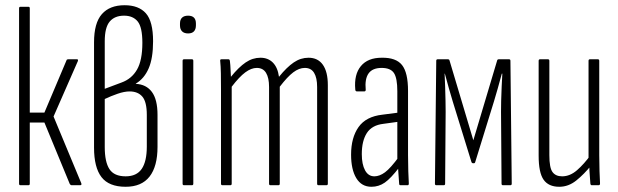

<svg xmlns="http://www.w3.org/2000/svg" viewBox="-20 -709 2367 735"><path d="M291 -8Q294 0 287 0H254Q250 0 247 -5L150 -240H94V-6Q94 0 89 0H58Q53 0 53 -6V-677Q53 -683 58 -683H89Q94 -683 94 -677V-278H150L235 -479Q236 -482 241 -482H275Q278 -482 278.5 -480Q279 -478 278 -475L185 -263Z M461 6Q397 6 368.5 -31Q340 -68 340 -144V-547Q340 -621 370 -655Q400 -689 457 -689Q511 -689 538.5 -658Q566 -627 566 -551Q566 -486 549 -447Q532 -408 500 -389V-388Q540 -386 561.5 -357Q583 -328 583 -269V-147Q583 -72 552.5 -33Q522 6 461 6ZM461 -34Q503 -34 522.5 -62.5Q542 -91 542 -148V-269Q542 -319 525 -339Q508 -359 476 -359Q456 -359 430 -350Q404 -341 381 -330V-146Q381 -89 399 -61.5Q417 -34 461 -34ZM381 -369 445 -393Q484 -407 504.5 -442.5Q525 -478 525 -545Q525 -605 507 -627Q489 -649 455 -649Q419 -649 400 -626.5Q381 -604 381 -551Z M684 0Q679 0 679 -6V-476Q679 -482 684 -482H715Q720 -482 720 -476V-6Q720 0 715 0ZM700 -581Q685 -581 677 -589Q669 -597 669 -612V-619Q669 -634 677 -641.5Q685 -649 700 -649Q715 -649 722.5 -641.5Q730 -634 730 -619V-612Q730 -597 722.5 -589Q715 -581 700 -581Z M831 0Q826 0 826 -6V-367Q826 -401 825.5 -428.5Q825 -456 823 -475Q822 -482 827 -482H855Q859 -482 860 -476Q862 -460 862.5 -444.5Q863 -429 864 -415Q894 -452 920.5 -470Q947 -488 977 -488Q1006 -488 1024.5 -469.5Q1043 -451 1048 -415Q1078 -452 1104.5 -470Q1131 -488 1161 -488Q1197 -488 1216 -461Q1235 -434 1235 -383V-6Q1235 0 1230 0H1199Q1194 0 1194 -6V-376Q1194 -411 1182.5 -430Q1171 -449 1147 -449Q1125 -449 1102.5 -432Q1080 -415 1051 -377V-6Q1051 0 1046 0H1015Q1010 0 1010 -6V-376Q1010 -411 998.5 -430Q987 -449 963 -449Q942 -449 919 -432Q896 -415 867 -377V-6Q867 0 862 0Z M1513 0Q1508 0 1508 -6Q1506 -29 1504.5 -55Q1503 -81 1503 -97L1501 -100V-360Q1501 -410 1488 -429.5Q1475 -449 1441 -449Q1406 -449 1391 -428Q1376 -407 1380 -365Q1380 -359 1374 -359H1347Q1340 -359 1340 -367Q1335 -424 1361.5 -456Q1388 -488 1441 -488Q1496 -489 1519 -460Q1542 -431 1542 -361V-115Q1542 -81 1543 -53.5Q1544 -26 1545 -7Q1545 0 1541 0ZM1402 6Q1364 6 1344 -27Q1324 -60 1324 -117Q1324 -182 1352.5 -222.5Q1381 -263 1444 -270L1506 -278V-243L1448 -235Q1404 -230 1384.5 -200Q1365 -170 1365 -119Q1365 -80 1377.5 -57Q1390 -34 1413 -34Q1433 -34 1454 -49.5Q1475 -65 1508 -110L1509 -69Q1476 -26 1453 -10Q1430 6 1402 6Z M1650 0Q1645 0 1645 -6L1650 -476Q1650 -482 1655 -482H1695Q1700 -482 1701 -477L1792 -172L1883 -477Q1884 -482 1889 -482H1929Q1934 -482 1934 -476L1939 -6Q1939 0 1934 0H1905Q1900 0 1900 -6L1898 -281Q1898 -296 1898.5 -323Q1899 -350 1900.5 -378.5Q1902 -407 1903 -427H1901Q1893 -398 1885.5 -370.5Q1878 -343 1871 -321L1799 -88Q1798 -85 1796.5 -84.5Q1795 -84 1792 -84Q1790 -84 1788.5 -84.5Q1787 -85 1785 -88L1713 -321Q1706 -343 1698.5 -370.5Q1691 -398 1683 -427H1682Q1683 -407 1684 -378.5Q1685 -350 1685.5 -323Q1686 -296 1686 -281L1684 -6Q1684 0 1679 0Z M2121 6Q2080 6 2061 -21Q2042 -48 2042 -113V-476Q2042 -482 2047 -482H2078Q2083 -482 2083 -476V-115Q2083 -67 2095 -50.5Q2107 -34 2132 -34Q2162 -34 2189 -57.5Q2216 -81 2242 -117L2245 -78Q2216 -42 2186 -18Q2156 6 2121 6ZM2245 0Q2241 0 2240 -6Q2238 -29 2236.5 -55.5Q2235 -82 2235 -97L2233 -101V-476Q2233 -482 2238 -482H2269Q2274 -482 2274 -476V-115Q2274 -81 2275 -54Q2276 -27 2277 -7Q2277 0 2272 0Z"/></svg>

Font: Sofia Sans Extra Condensed Light
Style: Regular
Weight: 300
Designer: Botio Nikoltchev, Ani Petrova
Foundry: lettersoup
Version: Version 4.101